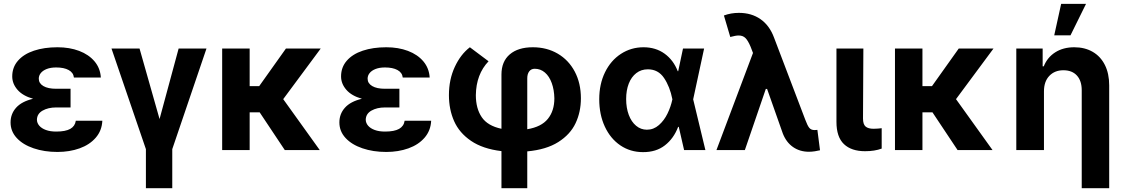

<svg xmlns="http://www.w3.org/2000/svg" viewBox="-20 -784 5870 1003"><path d="M152.8 -268.1Q99.1 -283.2 71.5 -314.9Q43.9 -346.7 43.9 -384.8Q43.9 -432.6 74 -467Q104 -501.5 157.5 -519.3Q210.9 -537.1 280.3 -537.1Q343.3 -537.1 393.6 -518.1Q443.8 -499 473.9 -463.4Q503.9 -427.7 506.8 -378.9H366.2Q363.3 -404.8 338.6 -418.2Q314 -431.6 273.4 -431.6Q244.6 -431.6 224.1 -423.6Q203.6 -415.5 193.1 -402.3Q182.6 -389.2 182.6 -373Q182.6 -348.6 206.5 -334.5Q230.5 -320.3 273.4 -320.3H348.6V-222.7H273.4Q231.4 -222.7 202.4 -206.1Q173.3 -189.5 172.9 -158.2Q173.3 -141.1 185.3 -127.2Q197.3 -113.3 219.7 -105Q242.2 -96.7 273.4 -96.7Q322.3 -96.7 347.2 -110.8Q372.1 -125 376 -153.3H514.6Q512.2 -101.6 480.2 -64.7Q448.2 -27.8 395.8 -9Q343.3 9.8 280.3 9.8Q211.4 9.8 155.5 -9.3Q99.6 -28.3 67.4 -63.2Q35.2 -98.1 35.2 -144.5Q35.2 -189 64.2 -221.4Q93.3 -253.9 152.8 -268.1Z M709 -530.3 813.5 -162.1 913.1 -530.3H1058.6L879.9 -4.9V199.2H742.2V-4.9L562.5 -530.3Z M1284.2 -334H1334L1473.6 -530.3H1655.3L1459.5 -266.1L1650.4 0H1467.8L1336.4 -197.3H1284.2V0H1140.6V-530.3H1284.2Z M1870.6 -268.1Q1816.9 -283.2 1789.3 -314.9Q1761.7 -346.7 1761.7 -384.8Q1761.7 -432.6 1791.7 -467Q1821.8 -501.5 1875.2 -519.3Q1928.7 -537.1 1998 -537.1Q2061 -537.1 2111.3 -518.1Q2161.6 -499 2191.7 -463.4Q2221.7 -427.7 2224.6 -378.9H2084Q2081.1 -404.8 2056.4 -418.2Q2031.7 -431.6 1991.2 -431.6Q1962.4 -431.6 1941.9 -423.6Q1921.4 -415.5 1910.9 -402.3Q1900.4 -389.2 1900.4 -373Q1900.4 -348.6 1924.3 -334.5Q1948.2 -320.3 1991.2 -320.3H2066.4V-222.7H1991.2Q1949.2 -222.7 1920.2 -206.1Q1891.1 -189.5 1890.6 -158.2Q1891.1 -141.1 1903.1 -127.2Q1915 -113.3 1937.5 -105Q1960 -96.7 1991.2 -96.7Q2040 -96.7 2064.9 -110.8Q2089.8 -125 2093.8 -153.3H2232.4Q2230 -101.6 2198 -64.7Q2166 -27.8 2113.5 -9Q2061 9.8 1998 9.8Q1929.2 9.8 1873.3 -9.3Q1817.4 -28.3 1785.2 -63.2Q1752.9 -98.1 1752.9 -144.5Q1752.9 -189 1782 -221.4Q1811 -253.9 1870.6 -268.1Z M2763.7 -537.1Q2836.4 -537.1 2893.6 -503.7Q2950.7 -470.2 2982.7 -409.7Q3014.6 -349.1 3014.6 -270.5Q3014.6 -199.2 2986.8 -140.4Q2959 -81.5 2896.5 -42Q2834 -2.4 2734.4 6.8V199.2H2599.6V5.4Q2502 -6.3 2440.7 -48.1Q2379.4 -89.8 2352.3 -151.1Q2325.2 -212.4 2325.2 -287.1Q2325.2 -368.7 2355.7 -434.3Q2386.2 -500 2434.6 -537.1L2532.2 -463.9Q2467.3 -396 2465.8 -287.1Q2465.8 -217.3 2496.6 -171.9Q2527.3 -126.5 2599.6 -111.3V-394.5Q2599.6 -462.9 2643.1 -500Q2686.5 -537.1 2763.7 -537.1ZM2876 -270.5Q2875 -314.9 2862.3 -350.1Q2849.6 -385.3 2826.7 -405Q2803.7 -424.8 2773.4 -424.8Q2754.9 -424.8 2744.6 -411.1Q2734.4 -397.5 2734.4 -375V-108.9Q2808.1 -121.1 2842 -163.1Q2876 -205.1 2876 -270.5Z M3110.4 -265.6Q3110.4 -344.7 3140.6 -406.5Q3170.9 -468.3 3223.9 -502.7Q3276.9 -537.1 3341.8 -537.1Q3405.3 -537.1 3451.7 -503.7Q3498 -470.2 3520.5 -412.1H3522.9L3547.9 -530.3H3658.2L3601.1 -265.1L3665 0H3553.7L3525.9 -121.1H3522.5Q3499.5 -60.5 3453.4 -24.7Q3407.2 11.2 3338.9 10.7Q3272.9 10.7 3220.9 -24.4Q3168.9 -59.6 3139.6 -122.6Q3110.4 -185.5 3110.4 -265.6ZM3359.4 -106.4Q3394.5 -106.4 3422.1 -130.6Q3449.7 -154.8 3467 -190.7Q3484.4 -226.6 3492.2 -263.7L3492.7 -265.1L3492.2 -266.6Q3479.5 -331.1 3449 -376.5Q3418.5 -421.9 3364.3 -421.9Q3329.6 -421.9 3304 -402.1Q3278.3 -382.3 3264.6 -347.2Q3251 -312 3251 -266.6Q3251 -220.7 3264.6 -184.1Q3278.3 -147.5 3303 -127Q3327.6 -106.4 3359.4 -106.4Z M4069.3 -86.9 3987.3 -319.3H3980.5L3871.1 0H3722.7L3913.6 -507.3L3901.4 -539.1Q3887.7 -571.8 3874.3 -585.2Q3860.8 -598.6 3838.9 -598.6Q3823.2 -598.6 3794.9 -590.8L3761.7 -703.1Q3798.3 -716.8 3839.8 -716.8Q3905.8 -716.8 3952.9 -683.8Q4000 -650.9 4023.4 -587.9L4186.5 -159.2Q4198.2 -127.4 4207.8 -116Q4217.3 -104.5 4235.4 -104.5L4250 -105.5L4263.7 1Q4252.9 3.9 4236.6 6.3Q4220.2 8.8 4206.1 8.8Q4158.2 8.8 4122.8 -15.9Q4087.4 -40.5 4069.3 -86.9Z M4490.2 -530.3 4488.3 -165Q4488.3 -134.3 4502 -122.8Q4515.6 -111.3 4543.9 -111.3Q4555.7 -111.3 4566.7 -112.3Q4577.6 -113.3 4585.9 -114.3V-7.8Q4549.3 5.9 4499 5.9Q4427.7 5.9 4388.7 -31.2Q4349.6 -68.4 4349.6 -147.5V-530.3Z M4798.8 -334H4848.6L4988.3 -530.3H5169.9L4974.1 -266.1L5165 0H4982.4L4851.1 -197.3H4798.8V0H4655.3V-530.3H4798.8Z M5433.6 0H5289.1V-530.3H5426.8V-437.5H5432.6Q5451.2 -484.4 5492.7 -510.7Q5534.2 -537.1 5591.8 -537.1Q5647 -537.1 5688.2 -513.2Q5729.5 -489.3 5752 -444.3Q5774.4 -399.4 5774.4 -337.9V199.2H5630.9V-312.5Q5630.9 -361.8 5605.7 -389.4Q5580.6 -417 5535.2 -417Q5489.7 -417 5461.7 -387.7Q5433.6 -358.4 5433.6 -306.6ZM5523.4 -763.7H5653.3L5572.3 -599.6H5487.3Z"/></svg>

Font: Pretendard Std
Style: Bold
Weight: 700
Designer: Base glyphs from Inter by Rasmus Andersson; Hangeul glyphs from Noto Sans CJK(Source Han Sans) by Jang Soo-young and Kan
Foundry: Kil Hyung-jin
Version: Version 1.309